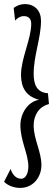

<svg xmlns="http://www.w3.org/2000/svg" viewBox="-25 -840 276 941"><path d="M215 -330 210 -383C153 -387 140 -429 140 -479C140 -567 176 -655 176 -738C176 -787 146 -820 96 -820C77 -820 58 -813 42 -801L49 -739C60 -752 75 -761 92 -761C117 -761 128 -746 128 -723C128 -649 78 -554 78 -473C78 -412 102 -368 166 -351C109 -341 75 -281 75 -227C75 -148 114 -87 114 -23C114 0 106 36 78 36C51 36 34 11 27 -12L-5 51C15 71 46 81 74 81C137 81 178 29 178 -31C178 -96 140 -158 140 -225C140 -275 165 -317 215 -330Z"/></svg>

Font: Englebert
Style: Regular
Weight: 400
Designer: Astigmatic (AOETI)
Foundry: Astigmatic (AOETI)
Version: Version 1.000